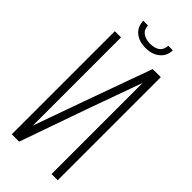

<svg xmlns="http://www.w3.org/2000/svg" viewBox="-265 -877 922 922"><g transform="rotate(45 196.0 -416.0)"><path d="M271 -832H302Q301 -793 273 -770Q245 -747 201 -747Q157 -747 129.5 -769.5Q102 -792 101 -832H133Q134 -804 153 -790.5Q172 -777 201 -777Q268 -777 271 -832ZM310 -619 210 -341 90 0H40V-700H82V-101L173 -356L297 -700H352V0H310Z"/></g></svg>

Font: Bebas Neue Book
Style: Regular
Weight: 400
Designer: Ryoichi Tsunekawa
Foundry: Ryoichi Tsunekawa
Version: Version 001.003